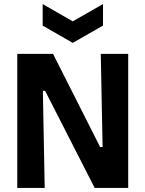

<svg xmlns="http://www.w3.org/2000/svg" viewBox="-20 -925 716 945"><path d="M65 0V-660H241L473 -201H485L476 -660H611V0H446L202 -478H191L200 0ZM190 -905 338 -820 487 -905V-799L338 -714L190 -799Z"/></svg>

Font: Bricolage Grotesque SemiCondensed
Style: Bold
Weight: 700
Width: 4
Designer: Mathieu Triay
Foundry: Atelier Triay
Version: Version 1.001;gftools[0.9.33.dev8+g029e19f]